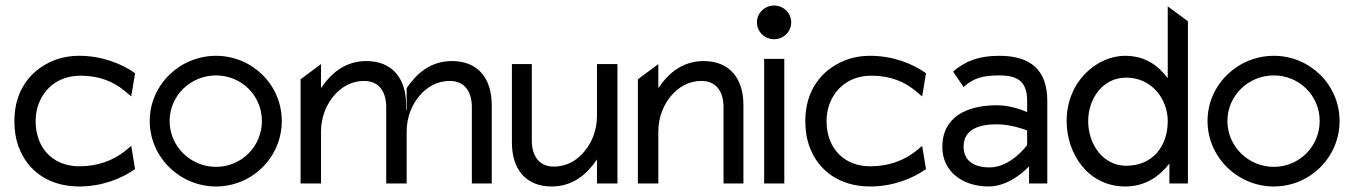

<svg xmlns="http://www.w3.org/2000/svg" viewBox="-20 -664 4903 695"><path d="M272 -390C340 -390 391.1 -368.3 431 -335L455 -315L469 -399C420 -434 348 -462 267 -462C232 -462 201 -456 172 -444C92 -411 32 -338 32 -226C32 -192 37 -160 48 -131C79 -48 154 11 267 11C348 11 420 -17 469 -52L455 -136L431 -116C390 -84 335 -62 267 -62C244 -62 222 -66 202 -74C147 -96 109 -149 109 -226C109 -249 113 -271 121 -291C143.5 -347.2 194 -390 272 -390Z M522 -226C522 -95 631 11 762 11C893 11 1000 -95 1000 -226C1000 -357 893 -462 762 -462C631 -462 522 -357 522 -226ZM594 -226C594 -318 670 -391 762 -391C854 -391 928 -318 928 -226C928 -134 854 -60 762 -60C670 -60 594 -134 594 -226Z M1068 0H1142V-187C1142 -243 1163 -288 1190 -319C1214 -347 1250 -371 1298 -371C1353 -371 1378 -331 1378 -276V0H1450H1452V-187C1452 -243 1473 -288 1500 -319C1524 -347 1560 -371 1608 -371C1663 -371 1688 -331 1688 -276V0H1760V-284C1760 -379 1711 -443 1616 -443C1538 -443 1487 -397 1452 -345V-267L1450 -266V-284C1450 -379 1401 -443 1306 -443C1228 -443 1177 -397 1142 -345V-432L1068 -377Z M1833 -148C1833 -53 1882 11 1977 11C2055 11 2106 -35 2141 -87V0H2215V-432H2141V-245C2141 -189 2120 -144 2093 -113C2069 -85 2033 -61 1985 -61C1930 -61 1905 -101 1905 -156V-432H1833Z M2289 0H2363V-187C2363 -243 2384 -288 2411 -319C2435 -347 2471 -371 2519 -371C2574 -371 2599 -331 2599 -276V0H2671V-284C2671 -379 2622 -443 2527 -443C2449 -443 2398 -397 2363 -345V-432L2289 -377Z M2720 -583C2720 -549 2748 -522 2782 -522C2816 -522 2844 -549 2844 -583C2844 -617 2816 -644 2782 -644C2748 -644 2720 -617 2720 -583ZM2746 0H2819V-451H2746Z M3135 -390C3203 -390 3254.1 -368.3 3294 -335L3318 -315L3332 -399C3283 -434 3211 -462 3130 -462C3095 -462 3064 -456 3035 -444C2955 -411 2895 -338 2895 -226C2895 -192 2900 -160 2911 -131C2942 -48 3017 11 3130 11C3211 11 3283 -17 3332 -52L3318 -136L3294 -116C3253 -84 3198 -62 3130 -62C3107 -62 3085 -66 3065 -74C3010 -96 2972 -149 2972 -226C2972 -249 2976 -271 2984 -291C3006.5 -347.2 3057 -390 3135 -390Z M3391 -132C3391 -45 3462 11 3559 11C3640 11 3705 -62 3705 -62V0H3771V-299C3771 -410 3711 -462 3598 -462C3518 -462 3471 -440 3430 -405L3468 -349C3504 -382 3539 -391 3598 -391C3667 -391 3698 -366 3698 -299V-258C3698 -258 3646 -283 3589 -283C3480 -283 3391 -241 3391 -132ZM3468 -133C3468 -197 3525 -214 3589 -214C3643 -214 3698 -192 3698 -192V-139C3698 -139 3640 -58 3562 -58C3507 -58 3468 -81 3468 -133Z M3919 -226C3919 -304 3969 -383 4057 -383C4150 -383 4207 -304 4207 -226C4207 -133 4151 -64 4057 -64C3973 -64 3919 -141 3919 -226ZM3841 -226C3841 -107 3919 11 4053 11C4127 11 4178 -27 4213 -72V0H4280V-587L4207 -641V-381C4173 -426 4126 -462 4053 -462C3949 -462 3841 -368 3841 -226Z M4351 -226C4351 -95 4460 11 4591 11C4722 11 4829 -95 4829 -226C4829 -357 4722 -462 4591 -462C4460 -462 4351 -357 4351 -226ZM4423 -226C4423 -318 4499 -391 4591 -391C4683 -391 4757 -318 4757 -226C4757 -134 4683 -60 4591 -60C4499 -60 4423 -134 4423 -226Z"/></svg>

Font: Charger Sport
Style: Regular
Weight: 400
Designer: Jasper
Foundry: Cannot Into Space Fonts
Version: Version 1.1